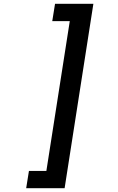

<svg xmlns="http://www.w3.org/2000/svg" viewBox="-20 -839 627 1017"><path d="M271.5 -818.8H474.6L322.3 157.7H118.7L133.3 66.4H225.6L349.6 -727.1H256.8Z"/></svg>

Font: Roboto Mono Medium
Style: Italic
Weight: 500
Designer: Google
Version: Version 2.000985; 2015; ttfautohint (v1.3)